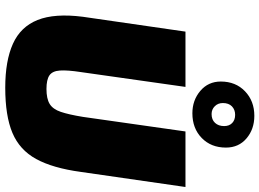

<svg xmlns="http://www.w3.org/2000/svg" viewBox="-152 -848 1013 750"><g transform="rotate(90 355.0 -472.5)"><path d="M710 -690 651 -281Q636 -171 600.5 -106.5Q565 -42 498.5 -14Q432 14 322 14Q217 14 150.5 -16Q84 -46 57.5 -112.5Q31 -179 45 -289L103 -690H319L261 -281Q253 -229 255 -199.5Q257 -170 274 -158.5Q291 -147 327 -147Q365 -147 385.5 -159.5Q406 -172 416.5 -203Q427 -234 436 -289L493 -690ZM432 -959Q484 -959 520 -928.5Q556 -898 556 -848Q556 -790 518.5 -753.5Q481 -717 422 -717Q371 -717 334.5 -748Q298 -779 298 -828Q298 -886 336 -922.5Q374 -959 432 -959ZM428 -884Q408 -884 395 -871.5Q382 -859 382 -836Q382 -817 394.5 -804.5Q407 -792 425 -792Q447 -792 459.5 -805.5Q472 -819 472 -841Q472 -861 460 -872.5Q448 -884 428 -884Z"/></g></svg>

Font: Exo 2 Black
Style: Italic
Weight: 900
Italic angle: -8°
Designer: Natanael Gama
Foundry: Natanael Gama
Version: Version 2.010